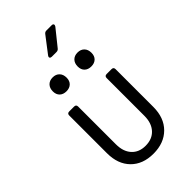

<svg xmlns="http://www.w3.org/2000/svg" viewBox="-301 -1100 1201 1201"><g transform="rotate(-45 300.0 -499.5)"><path d="M299 10Q205 10 150 -46Q95 -102 95 -198V-532Q95 -550 113 -550H156Q174 -550 174 -532V-198Q174 -134 207.5 -97Q241 -60 299 -60Q358 -60 392 -97Q426 -134 426 -198V-532Q426 -550 444 -550H487Q505 -550 505 -532V-198Q505 -102 449 -46Q393 10 299 10ZM410 -651Q382 -651 365.5 -667Q349 -683 349 -711Q349 -740 365.5 -757Q382 -774 410 -774Q438 -774 454.5 -757Q471 -740 471 -711Q471 -683 454.5 -667Q438 -651 410 -651ZM190 -651Q162 -651 145.5 -667Q129 -683 129 -711Q129 -740 145.5 -757Q162 -774 190 -774Q218 -774 234.5 -757Q251 -740 251 -711Q251 -683 234.5 -667Q218 -651 190 -651ZM278 -869Q268 -869 264 -875Q260 -881 267 -891L349 -998Q357 -1009 370 -1009H416Q427 -1009 430 -1002.5Q433 -996 427 -987L341 -880Q333 -869 319 -869Z"/></g></svg>

Font: Pitagon Sans Mono Light
Style: Regular
Weight: 300
Monospace: yes
Designer: Travis Tran
Foundry: Pitagon
Version: Version 1.001; ttfautohint (v1.8.4.7-5d5b);gftools[0.9.26]